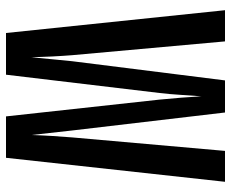

<svg xmlns="http://www.w3.org/2000/svg" viewBox="-85 -685 770 640"><g transform="rotate(90 300.0 -365.0)"><path d="M90 0H229L290 -512C295 -551 298 -614 301 -651C303 -614 308 -551 312 -512L368 0H506L586 -730H483L438 -220C435 -185 431 -123 430 -85C426 -123 419 -185 415 -220L355 -730H248L184 -220C180 -185 175 -123 171 -85C170 -123 167 -185 164 -220L118 -730H14Z"/></g></svg>

Font: JetBrains Mono
Style: Bold
Weight: 558
Monospace: yes
Designer: Philipp Nurullin, Konstantin Bulenkov
Foundry: JetBrains
Version: Version 2.305